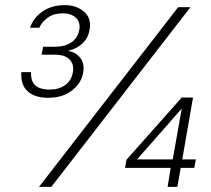

<svg xmlns="http://www.w3.org/2000/svg" viewBox="-20 -728 823 748"><path d="M168 -347Q116 -347 88 -372Q60 -397 63 -447H101Q100 -420 109.5 -405Q119 -390 136.5 -384.5Q154 -379 174 -379Q209 -379 234 -396.5Q259 -414 264 -448Q269 -478 251 -496.5Q233 -515 192 -515H142L148 -546H197Q233 -546 258 -563Q283 -580 289 -612Q294 -641 276 -658.5Q258 -676 225 -676Q190 -676 167 -660Q144 -644 133 -620H97Q110 -659 146 -683.5Q182 -708 232 -708Q278 -708 307.5 -682.5Q337 -657 329 -613Q324 -580 301.5 -559Q279 -538 248 -531V-529Q277 -524 293.5 -501.5Q310 -479 304 -445Q297 -404 260.5 -375.5Q224 -347 168 -347ZM132 0 674 -700H722L180 0ZM633 0 645 -74H467L473 -106L688 -348H732L690 -107H743L737 -74H684L671 0ZM514 -107H653L688 -305Z"/></svg>

Font: DM Sans 24pt ExtraLight
Style: Italic
Weight: 250
Italic angle: -10°
Designer: Colophon Foundry, Jonny Pinhorn
Foundry: Colophon Foundry
Version: Version 4.004;gftools[0.9.30]